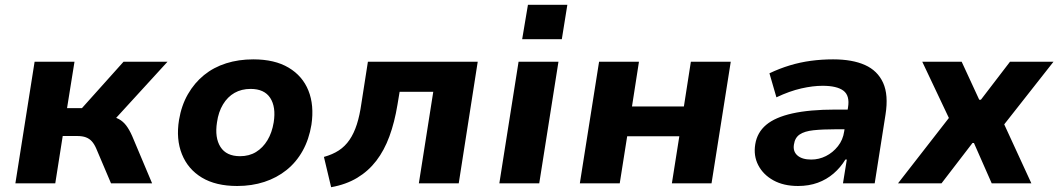

<svg xmlns="http://www.w3.org/2000/svg" viewBox="-20 -763 4404 799"><path d="M44 0 124 -506H290L259 -313H321L494 -506H677L441 -248L429 -280Q457 -277 474.5 -267.5Q492 -258 505 -241Q518 -224 530 -197L613 0H442L380 -146Q372 -164 362 -175Q352 -186 337.5 -191.5Q323 -197 301 -197H241L210 0Z M967 11Q878 11 820 -24Q762 -59 737 -121.5Q712 -184 725 -264Q735 -324 762 -371Q789 -418 829 -450.5Q869 -483 921 -499.5Q973 -516 1034 -516Q1123 -516 1181 -481.5Q1239 -447 1263.5 -386Q1288 -325 1276 -244Q1266 -183 1239.5 -135.5Q1213 -88 1172.5 -55.5Q1132 -23 1080 -6Q1028 11 967 11ZM979 -113Q1017 -113 1045.5 -130.5Q1074 -148 1093 -179.5Q1112 -211 1119 -254Q1129 -318 1104.5 -355.5Q1080 -393 1023 -393Q985 -393 956 -376.5Q927 -360 908 -328.5Q889 -297 883 -254Q873 -190 897.5 -151.5Q922 -113 979 -113Z M1358 16 1328 -110Q1364 -120 1390 -137Q1416 -154 1434.5 -181Q1453 -208 1465 -245.5Q1477 -283 1484 -333L1511 -506H1968L1889 0H1723L1783 -381H1643L1634 -327Q1622 -254 1600.5 -195.5Q1579 -137 1546 -94Q1513 -51 1466.5 -23Q1420 5 1358 16Z M2153 -600 2177 -743H2341L2318 -600ZM2058 0 2138 -506H2304L2224 0Z M2393 0 2473 -506H2639L2610 -320H2826L2855 -506H3021L2941 0H2776L2807 -196H2590L2559 0Z M3301 11Q3241 11 3198.5 -12.5Q3156 -36 3135.5 -75.5Q3115 -115 3123 -163Q3131 -212 3168.5 -243.5Q3206 -275 3277.5 -291Q3349 -307 3456 -307H3529L3517 -225H3456Q3403 -225 3365.5 -221Q3328 -217 3308 -203.5Q3288 -190 3284 -162Q3279 -133 3298.5 -116Q3318 -99 3356 -99Q3388 -99 3417 -113.5Q3446 -128 3467 -154.5Q3488 -181 3493 -216L3509 -316Q3517 -365 3490 -385.5Q3463 -406 3403 -406Q3363 -406 3314.5 -395Q3266 -384 3211 -358L3182 -458Q3224 -478 3267 -491Q3310 -504 3355 -510Q3400 -516 3447 -516Q3527 -516 3579.5 -492.5Q3632 -469 3655 -418.5Q3678 -368 3665 -286L3620 0H3488L3504 -99H3498Q3478 -66 3449 -41Q3420 -16 3383 -2.5Q3346 11 3301 11Z M3717 0 3952 -302 3960 -206 3818 -506H3982L4055 -348H4062L4183 -506H4364L4128 -206L4133 -302L4272 0H4107L4033 -168H4027L3898 0Z"/></svg>

Font: Nunito Sans 6pt ExtraBold
Style: Italic
Weight: 800
Italic angle: -9°
Version: Version 3.101;gftools[0.9.27]